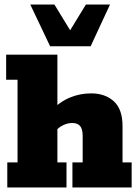

<svg xmlns="http://www.w3.org/2000/svg" viewBox="-20 -823 611 843"><path d="M12 0V-110H57V-473H7V-583H232V-336L203 -335Q242 -376 286.5 -394.5Q331 -413 380 -413Q442 -413 480 -378Q518 -343 518 -270V-110H558V0H298V-110H343V-225Q343 -257 331.5 -270Q320 -283 297 -283Q277 -283 256.5 -273Q236 -263 223 -246L232 -283V-110H272V0ZM200 -620 113 -803H219L288 -690L357 -803H463L378 -620Z"/></svg>

Font: Rokkitt Black
Style: Regular
Weight: 900
Designer: Vernon Adams
Foundry: Vernon Adams
Version: Version 3.103